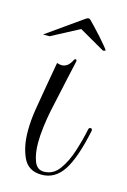

<svg xmlns="http://www.w3.org/2000/svg" viewBox="-103 -551 395 595"><g transform="rotate(15 94.5 -253.0)"><path d="M91 0Q48 0 31.5 -35.5Q15 -71 15 -120Q15 -155 21 -191Q33 -263 48 -347Q57 -344 63 -344Q83 -344 95 -368Q97 -373 101 -373Q105 -373 104 -366Q100 -350 91 -307.5Q82 -265 67 -197Q62 -172 58.5 -144.5Q55 -117 55 -93Q55 -59 64 -35Q73 -11 95 -11Q125 -11 144 -37Q163 -63 175 -100.5Q187 -138 194 -172Q195 -179 201 -179Q206 -179 206 -172Q187 -81 160.5 -40.5Q134 0 91 0ZM-17 -421 99 -503Q104 -506 107 -506Q110 -506 113 -503Q118 -498 129.5 -486Q141 -474 153.5 -460Q166 -446 174.5 -435.5Q183 -425 183 -424Q182 -421 175 -421L93 -468L4 -421Z"/></g></svg>

Font: Updock
Style: Regular
Weight: 400
Designer: Robert E. Leuschke
Foundry: Robert E. Leuschke
Version: Version 1.010; ttfautohint (v1.8.4.7-5d5b)